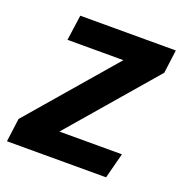

<svg xmlns="http://www.w3.org/2000/svg" viewBox="-122 -619 676 710"><g transform="rotate(20 216.0 -264.5)"><path d="M452 -529H76L62 -429H282L-8 -92L-20 0H370L396 -100H150L440 -437Z"/></g></svg>

Font: Fira Sans Medium
Style: Italic
Weight: 500
Italic angle: -8°
Designer: bBox Type GmbH & Carrois Corporate GbR & Edenspiekermann AG
Foundry: bBox Type GmbH & Carrois Corporate GbR & Edenspiekermann AG
Version: Version 4.301;PS 004.301;hotconv 1.0.88;makeotf.lib2.5.64775